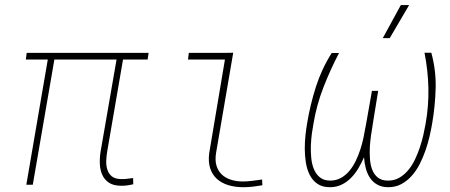

<svg xmlns="http://www.w3.org/2000/svg" viewBox="-20 -740 1801 769"><path d="M571.3 -501.5H472.7L409.2 -132.3Q406.2 -114.7 405.5 -95.7Q404.8 -76.7 409.9 -60.8Q415 -44.9 427 -34.4Q439 -23.9 461.9 -22.9Q474.6 -22 487.5 -23.7Q500.5 -25.4 513.2 -26.9L513.7 -2Q501 1 488.3 2.7Q475.6 4.4 462.9 3.9Q433.1 3.4 415.5 -8.8Q397.9 -21 389.4 -40.3Q380.9 -59.6 379.9 -83.7Q378.9 -107.9 382.8 -132.3L446.8 -501.5H197.8L111.3 0H85.4L171.4 -501.5H83.5L86.9 -528.3H575.2Z M736.3 -528.3H883.8L914.1 -528.8L845.2 -126.5Q840.8 -98.1 846.9 -77.1Q853 -56.2 867.4 -42Q881.8 -27.8 903.8 -20.5Q925.8 -13.2 952.6 -13.2Q972.2 -13.2 991.5 -15.9Q1010.7 -18.6 1029.8 -21L1030.8 2Q1011.7 5.4 992.7 7.6Q973.6 9.8 954.1 9.8Q921.4 9.8 894.3 1.5Q867.2 -6.8 848.6 -23.7Q830.1 -40.5 821.8 -65.9Q813.5 -91.3 817.9 -126.5L880.9 -501.5H732.9Z M1337.9 -527.8Q1302.7 -460.4 1275.4 -390.1Q1248 -319.8 1235.4 -244.1Q1232.4 -228.5 1229.2 -205.6Q1226.1 -182.6 1225.1 -157.5Q1224.1 -132.3 1226.6 -107.4Q1229 -82.5 1237.3 -62.5Q1245.6 -42.5 1261 -29.8Q1276.4 -17.1 1301.8 -16.6Q1325.7 -16.6 1345 -27.1Q1364.3 -37.6 1379.2 -55.4Q1394 -73.2 1405 -95.9Q1416 -118.7 1423.6 -142.6Q1431.2 -166.5 1436 -189.5Q1440.9 -212.4 1443.8 -231L1444.3 -231.4L1444.8 -236.8L1445.3 -237.8L1469.7 -376H1494.6L1472.2 -237.8V-236.8Q1469.7 -221.7 1466.3 -199.5Q1462.9 -177.2 1461.4 -152.8Q1460 -128.4 1461.7 -104Q1463.4 -79.6 1470.9 -60.1Q1478.5 -40.5 1493.7 -28.6Q1508.8 -16.6 1534.2 -16.6Q1559.6 -16.6 1579.6 -28.3Q1599.6 -40 1615.2 -58.8Q1630.9 -77.6 1642.3 -101.8Q1653.8 -126 1662.1 -151.1Q1670.4 -176.3 1675.8 -200.4Q1681.2 -224.6 1684.6 -244.1Q1697.3 -315.4 1695.8 -386.7Q1694.3 -458 1680.2 -528.8H1707.5Q1726.6 -459 1724.9 -387.5Q1723.1 -315.9 1710.9 -245.6Q1707 -222.7 1700.7 -194.8Q1694.3 -167 1684.6 -138.7Q1674.8 -110.4 1661.4 -83.7Q1647.9 -57.1 1629.6 -36.4Q1611.3 -15.6 1587.9 -2.9Q1564.5 9.8 1535.2 9.8Q1509.3 9.8 1491.2 -0.5Q1473.1 -10.7 1461.9 -27.6Q1450.7 -44.4 1445.1 -65.9Q1439.5 -87.4 1438 -109.9Q1428.2 -87.9 1415.8 -66.7Q1403.3 -45.4 1386.7 -28.3Q1370.1 -11.2 1348.9 -0.7Q1327.6 9.8 1301.3 9.8Q1271 9.8 1251.5 -3.7Q1231.9 -17.1 1220.7 -39.1Q1209.5 -61 1205.1 -88.6Q1200.7 -116.2 1200.7 -144.5Q1200.7 -172.9 1203.6 -199.5Q1206.5 -226.1 1210 -245.6Q1222.2 -319.8 1245.1 -391.8Q1268.1 -463.9 1308.6 -527.8ZM1585.4 -719.7H1618.7L1541 -587.4H1513.2Z"/></svg>

Font: Roboto Mono Thin
Style: Italic
Weight: 250
Designer: Google
Version: Version 2.000985; 2015; ttfautohint (v1.3)